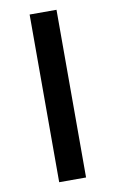

<svg xmlns="http://www.w3.org/2000/svg" viewBox="-82 -750 479 795"><g transform="rotate(-10 157.5 -352.5)"><path d="M101 0V-705H214V0Z"/></g></svg>

Font: Nunito Sans 10pt SemiExpanded SemiBold
Style: Regular
Weight: 600
Width: 6
Designer: Vernon Adams
Foundry: Vernon Adams
Version: Version 3.101;gftools[0.9.27]